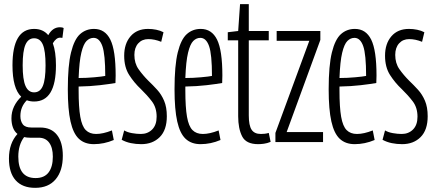

<svg xmlns="http://www.w3.org/2000/svg" viewBox="-20 -683 2088 923"><path d="M144 -195Q125 -195 109 -201Q78 -170 78 -125Q78 -101 89.5 -85.5Q101 -70 131 -70H173Q226 -70 254 -34.5Q282 1 282 66Q282 138 247.5 179Q213 220 149 220Q88 220 55.5 184Q23 148 23 79Q23 6 64 -39Q49 -51 42 -70.5Q35 -90 35 -114Q35 -145 47.5 -171Q60 -197 82 -218Q40 -258 40 -369Q40 -544 144 -544Q187 -544 212 -514Q233 -552 268 -552Q280 -552 286 -548L280 -501Q276 -502 269 -502Q250 -502 234 -475Q249 -434 249 -369Q249 -195 144 -195ZM144 -239Q173 -239 186 -270Q199 -301 199 -369Q199 -438 186 -468.5Q173 -499 144 -499Q116 -499 102.5 -468.5Q89 -438 89 -369Q89 -301 102.5 -270Q116 -239 144 -239ZM68 70Q68 173 151 173Q193 173 213.5 146Q234 119 234 70Q234 27 216.5 3Q199 -21 166 -21H124Q109 -21 96 -24Q68 13 68 70Z M431 10Q387 10 359.5 -15.5Q332 -41 319 -99Q306 -157 306 -254Q306 -368 321.5 -431Q337 -494 365 -519Q393 -544 432 -544Q485 -544 510.5 -492.5Q536 -441 536 -320Q536 -314 535.5 -301.5Q535 -289 535 -284Q507 -279 460.5 -273.5Q414 -268 358 -267V-248Q358 -167 366 -121.5Q374 -76 392.5 -57.5Q411 -39 442 -39Q475 -39 518 -56L527 -10Q480 10 431 10ZM358 -308Q395 -308 433.5 -311.5Q472 -315 486 -318Q486 -422 472 -461.5Q458 -501 430 -501Q411 -501 396 -486Q381 -471 371 -429.5Q361 -388 358 -308Z M565 -11 577 -56Q592 -47 614.5 -43Q637 -39 657 -39Q690 -39 711.5 -60.5Q733 -82 733 -122Q733 -166 710 -196Q687 -226 658 -254Q625 -285 601 -322.5Q577 -360 577 -415Q577 -473 607.5 -508.5Q638 -544 692 -544Q712 -544 731.5 -540Q751 -536 766 -528L755 -482Q723 -495 693 -495Q663 -495 644.5 -474.5Q626 -454 626 -419Q626 -379 646 -350.5Q666 -322 693 -295Q715 -274 735.5 -251.5Q756 -229 769 -198.5Q782 -168 782 -124Q782 -58 748 -24Q714 10 659 10Q633 10 609 5Q585 0 565 -11Z M944 10Q900 10 872.5 -15.5Q845 -41 832 -99Q819 -157 819 -254Q819 -368 834.5 -431Q850 -494 878 -519Q906 -544 945 -544Q998 -544 1023.5 -492.5Q1049 -441 1049 -320Q1049 -314 1048.5 -301.5Q1048 -289 1048 -284Q1020 -279 973.5 -273.5Q927 -268 871 -267V-248Q871 -167 879 -121.5Q887 -76 905.5 -57.5Q924 -39 955 -39Q988 -39 1031 -56L1040 -10Q993 10 944 10ZM871 -308Q908 -308 946.5 -311.5Q985 -315 999 -318Q999 -422 985 -461.5Q971 -501 943 -501Q924 -501 909 -486Q894 -471 884 -429.5Q874 -388 871 -308Z M1221 10Q1163 10 1144 -27.5Q1125 -65 1125 -124V-489H1075V-528L1125 -534L1134 -663H1176V-534H1272V-489H1176V-128Q1176 -80 1189.5 -59.5Q1203 -39 1234 -39Q1243 -39 1252.5 -40Q1262 -41 1272 -44L1281 -1Q1264 6 1248.5 8Q1233 10 1221 10Z M1304 0V-44L1467 -487H1310V-534H1520V-491L1358 -48H1533V0Z M1685 10Q1641 10 1613.5 -15.5Q1586 -41 1573 -99Q1560 -157 1560 -254Q1560 -368 1575.5 -431Q1591 -494 1619 -519Q1647 -544 1686 -544Q1739 -544 1764.5 -492.5Q1790 -441 1790 -320Q1790 -314 1789.5 -301.5Q1789 -289 1789 -284Q1761 -279 1714.5 -273.5Q1668 -268 1612 -267V-248Q1612 -167 1620 -121.5Q1628 -76 1646.5 -57.5Q1665 -39 1696 -39Q1729 -39 1772 -56L1781 -10Q1734 10 1685 10ZM1612 -308Q1649 -308 1687.5 -311.5Q1726 -315 1740 -318Q1740 -422 1726 -461.5Q1712 -501 1684 -501Q1665 -501 1650 -486Q1635 -471 1625 -429.5Q1615 -388 1612 -308Z M1819 -11 1831 -56Q1846 -47 1868.5 -43Q1891 -39 1911 -39Q1944 -39 1965.5 -60.5Q1987 -82 1987 -122Q1987 -166 1964 -196Q1941 -226 1912 -254Q1879 -285 1855 -322.5Q1831 -360 1831 -415Q1831 -473 1861.5 -508.5Q1892 -544 1946 -544Q1966 -544 1985.5 -540Q2005 -536 2020 -528L2009 -482Q1977 -495 1947 -495Q1917 -495 1898.5 -474.5Q1880 -454 1880 -419Q1880 -379 1900 -350.5Q1920 -322 1947 -295Q1969 -274 1989.5 -251.5Q2010 -229 2023 -198.5Q2036 -168 2036 -124Q2036 -58 2002 -24Q1968 10 1913 10Q1887 10 1863 5Q1839 0 1819 -11Z"/></svg>

Font: Georama Extra Condensed Light
Style: Regular
Weight: 300
Width: 2
Designer: Jean-Baptiste Levee
Foundry: Production Type
Version: Version 1.000